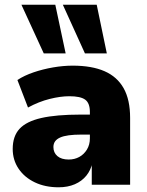

<svg xmlns="http://www.w3.org/2000/svg" viewBox="-20 -785 625 816"><path d="M229 11Q172 11 128 -10Q84 -31 59 -68Q34 -105 34 -152Q34 -206 63 -237.5Q92 -269 155.5 -283.5Q219 -298 323 -298H380V-213H325Q295 -213 272.5 -210Q250 -207 235.5 -200.5Q221 -194 214 -184Q207 -174 207 -160Q207 -136 224 -121.5Q241 -107 272 -107Q297 -107 317 -118Q337 -129 349.5 -149.5Q362 -170 362 -197V-309Q362 -347 342 -361.5Q322 -376 275 -376Q237 -376 191 -364.5Q145 -353 99 -328L54 -445Q83 -464 122.5 -477.5Q162 -491 205.5 -498.5Q249 -506 289 -506Q370 -506 424 -482.5Q478 -459 505.5 -410Q533 -361 533 -284V0H370V-94H373Q366 -62 347 -38.5Q328 -15 298 -2Q268 11 229 11ZM341 -558 247 -765H391L434 -558ZM166 -558 71 -765H215L259 -558Z"/></svg>

Font: Nunito Sans 11pt Black
Style: Regular
Weight: 900
Version: Version 3.101;gftools[0.9.27]